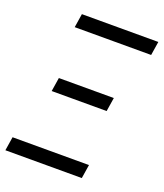

<svg xmlns="http://www.w3.org/2000/svg" viewBox="-136 -826 781 916"><g transform="rotate(20 254.5 -367.5)"><path d="M110 -665 121 -735H509L498 -665ZM111 -341 122 -411H401L390 -341ZM0 0 11 -70H399L388 0Z"/></g></svg>

Font: Iosevka Curly Oblique
Style: Regular
Weight: 400
Italic angle: -9°
Monospace: yes
Designer: Belleve Invis
Foundry: Belleve Invis
Version: Version 11.1.0; ttfautohint (v1.8.3)